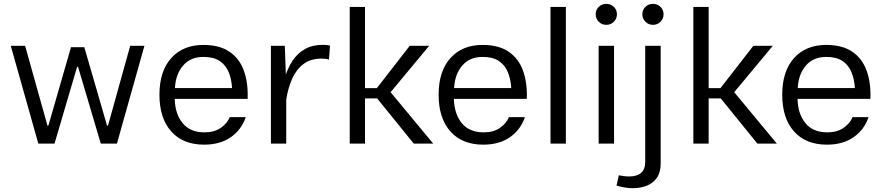

<svg xmlns="http://www.w3.org/2000/svg" viewBox="-20 -742 4555 992"><path d="M538 -93H533.1L415.6 -498.1H346.8L230 -93H225.2L109.8 -505.4H35.6L178 0H261.7L378.4 -396.8H383.3L500.7 0H584.1L726.3 -505.4H652.7Z M882.9 -231.2H1259.4Q1262.6 -314.5 1239.8 -377.2Q1217 -439.9 1165.5 -474.9Q1114.1 -509.9 1030.6 -509.9Q926.2 -509.9 865 -442.2Q803.8 -374.5 803.8 -252.6Q803.8 -131.1 864.7 -62.9Q925.5 5.4 1034.4 5.4Q1117.3 5.4 1172.7 -33.3Q1228 -72 1249.6 -136.9H1167.2Q1153.6 -104.5 1120.8 -81.4Q1088 -58.2 1036.6 -58.2Q961.8 -58.2 923.1 -106.3Q884.4 -154.5 882.9 -231.2ZM883.8 -287.1Q887.6 -358.2 925.7 -403Q963.9 -447.9 1031.3 -447.9Q1083.9 -447.9 1115.2 -426.8Q1146.5 -405.6 1161.5 -369.3Q1176.4 -332.9 1179.1 -287.1Z M1379.7 -505.4V0H1458.9V-301.4L1451.5 -505.4ZM1679.7 -434.1 1685.1 -506.6Q1677.1 -508.3 1667.9 -509.4Q1658.7 -510.4 1649.3 -510.4Q1594.3 -510.4 1555.9 -488.7Q1517.5 -467 1492.5 -429.8Q1467.6 -392.5 1453 -344.9Q1438.4 -297.2 1430.9 -244.9L1459.3 -230Q1468.8 -289.4 1490.1 -336.7Q1511.5 -383.9 1548.4 -411.6Q1585.4 -439.2 1641.2 -439.2Q1665.8 -439.2 1679.7 -434.1Z M2097 -505.4 1927.2 -286.8H1865.9V-706.1H1786.9V0H1865.9V-233.6H1928.4L2117.8 0H2218.3L1998.1 -265.6L2197.4 -505.4Z M2325.2 -231.2H2701.8Q2704.9 -314.5 2682.1 -377.2Q2659.4 -439.9 2607.9 -474.9Q2556.5 -509.9 2472.9 -509.9Q2368.6 -509.9 2307.4 -442.2Q2246.2 -374.5 2246.2 -252.6Q2246.2 -131.1 2307 -62.9Q2367.9 5.4 2476.8 5.4Q2559.7 5.4 2615 -33.3Q2670.4 -72 2692 -136.9H2609.6Q2596 -104.5 2563.2 -81.4Q2530.4 -58.2 2479 -58.2Q2404.2 -58.2 2365.5 -106.3Q2326.8 -154.5 2325.2 -231.2ZM2326.2 -287.1Q2329.9 -358.2 2368.1 -403Q2406.3 -447.9 2473.7 -447.9Q2526.3 -447.9 2557.6 -426.8Q2588.9 -405.6 2603.8 -369.3Q2618.8 -332.9 2621.5 -287.1Z M2903.6 0V-706.1H2824.2V0Z M3057.7 -668.4Q3057.7 -645.9 3073.4 -629.8Q3089.2 -613.7 3112.5 -613.7Q3135.9 -613.7 3151.7 -629.8Q3167.5 -645.9 3167.5 -668.4Q3167.5 -690.9 3151.7 -706.4Q3135.9 -722 3112.5 -722Q3089.2 -722 3073.4 -706.4Q3057.7 -690.9 3057.7 -668.4ZM3072.9 -505.4V0H3152.6V-505.4Z M3165.4 217Q3184.9 222.6 3206.5 226.5Q3228 230.3 3249.6 230.3Q3289.6 230.3 3322.3 217.2Q3354.9 204.1 3374.2 176.1Q3393.5 148 3393.5 102.7V-505.4H3313.6V94.4Q3313.6 133.1 3291.9 151.4Q3270.2 169.7 3231.8 169.7Q3217.3 169.7 3202.2 167.8Q3187.2 166 3177.2 163.7ZM3298.8 -668.4Q3298.8 -645.9 3314.5 -629.8Q3330.2 -613.7 3353.6 -613.7Q3376.9 -613.7 3392.7 -629.8Q3408.5 -645.9 3408.5 -668.4Q3408.5 -690.9 3392.7 -706.4Q3376.9 -722 3353.6 -722Q3330.2 -722 3314.5 -706.4Q3298.8 -690.9 3298.8 -668.4Z M3872.4 -505.4 3702.6 -286.8H3641.3V-706.1H3562.3V0H3641.3V-233.6H3703.8L3893.2 0H3993.7L3773.5 -265.6L3972.8 -505.4Z M4100.6 -231.2H4477.2Q4480.3 -314.5 4457.5 -377.2Q4434.7 -439.9 4383.3 -474.9Q4331.9 -509.9 4248.3 -509.9Q4144 -509.9 4082.8 -442.2Q4021.5 -374.5 4021.5 -252.6Q4021.5 -131.1 4082.4 -62.9Q4143.3 5.4 4252.2 5.4Q4335.1 5.4 4390.4 -33.3Q4445.8 -72 4467.4 -136.9H4385Q4371.4 -104.5 4338.6 -81.4Q4305.8 -58.2 4254.4 -58.2Q4179.6 -58.2 4140.9 -106.3Q4102.2 -154.5 4100.6 -231.2ZM4101.6 -287.1Q4105.3 -358.2 4143.5 -403Q4181.7 -447.9 4249.1 -447.9Q4301.7 -447.9 4333 -426.8Q4364.3 -405.6 4379.2 -369.3Q4394.2 -332.9 4396.9 -287.1Z"/></svg>

Font: Estedad-FD VF
Style: Regular
Weight: 100
Designer: Amin Abedi
Version: Version 7.3